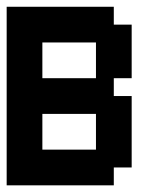

<svg xmlns="http://www.w3.org/2000/svg" viewBox="-20 -556 469 576"><path d="M321.4 -535.7V-482.1H375V-321.4H321.4V-267.9H375V-53.6H321.4V0H0V-535.7ZM107.1 -428.6V-321.4H267.9V-428.6ZM107.1 -214.3V-107.1H267.9V-214.3Z"/></svg>

Font: Jersey 10
Style: Regular
Weight: 400
Designer: Sarah Cadigan-Fried
Version: Version 1.000